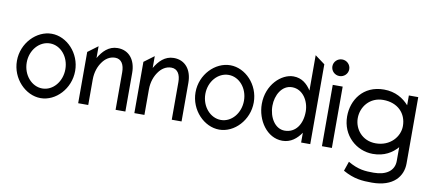

<svg xmlns="http://www.w3.org/2000/svg" viewBox="-74 -919 3118 1390"><g transform="rotate(10 1485.5 -223.5)"><path d="M26 -226C26 -95 130 11 241 11C352 11 454 -95 454 -226C454 -357 352 -462 241 -462C130 -462 26 -357 26 -226ZM98 -226C98 -318 163 -391 241 -391C319 -391 382 -318 382 -226C382 -134 319 -60 241 -60C163 -60 98 -134 98 -226Z M516 0H590V-187C590 -243 608 -288 631 -319C651 -347 682 -371 723 -371C770 -371 791 -331 791 -276V0H863V-284C863 -379 813 -443 729 -443C663 -443 620 -397 590 -345V-432L516 -377Z M929 0H1003V-187C1003 -243 1021 -288 1044 -319C1064 -347 1095 -371 1136 -371C1183 -371 1204 -331 1204 -276V0H1276V-284C1276 -379 1226 -443 1142 -443C1076 -443 1033 -397 1003 -345V-432L929 -377Z M1339 -226C1339 -95 1443 11 1554 11C1665 11 1767 -95 1767 -226C1767 -357 1665 -462 1554 -462C1443 -462 1339 -357 1339 -226ZM1411 -226C1411 -318 1476 -391 1554 -391C1632 -391 1695 -318 1695 -226C1695 -134 1632 -60 1554 -60C1476 -60 1411 -134 1411 -226Z M1904 -226C1904 -304 1947 -383 2022 -383C2101 -383 2149 -304 2149 -226C2149 -133 2102 -64 2022 -64C1951 -64 1904 -141 1904 -226ZM1826 -226C1826 -107 1904 11 2018 11C2081 11 2124 -27 2155 -72V0H2222V-587L2149 -641V-381C2120 -426 2080 -462 2018 -462C1930 -462 1826 -368 1826 -226Z M2282 -583C2282 -549 2310 -522 2344 -522C2378 -522 2406 -549 2406 -583C2406 -617 2378 -644 2344 -644C2310 -644 2282 -617 2282 -583ZM2308 0H2381V-451H2308Z M2450 -245C2450 -103 2560 -9 2680 -9C2764 -9 2821 -45 2860 -90V11C2860 83 2802 124 2710 124C2649 124 2597 122 2520 77L2496 147C2577 193 2639 197 2710 197C2868 197 2933 111 2933 17V-471H2864V-399C2824 -444 2765 -482 2680 -482C2526 -482 2450 -364 2450 -245ZM2528 -245C2528 -330 2590 -407 2687 -407C2795 -407 2860 -338 2860 -245C2860 -167 2794 -88 2687 -88C2586 -88 2528 -167 2528 -245Z"/></g></svg>

Font: Charger Sport
Style: Nrw
Weight: 400
Designer: Jasper
Foundry: Cannot Into Space Fonts
Version: Version 1.1